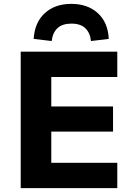

<svg xmlns="http://www.w3.org/2000/svg" viewBox="-20 -972 696 992"><path d="M87 0V-705H586V-574H245V-422H564V-292H245V-131H586V0ZM247 -760 154 -771Q159 -856 211.5 -904Q264 -952 348 -952Q433 -952 485.5 -904Q538 -856 542 -771L450 -760Q446 -802 421 -826Q396 -850 349 -850Q302 -850 277 -826.5Q252 -803 247 -760Z"/></svg>

Font: Nunito Sans 8pt ExtraBold
Style: Regular
Weight: 800
Version: Version 3.101;gftools[0.9.27]